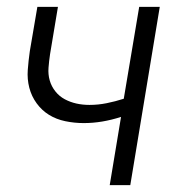

<svg xmlns="http://www.w3.org/2000/svg" viewBox="-20 -540 515 560"><path d="M300 0 333 -199Q305 -190 278 -185.5Q251 -181 224 -181Q197 -181 170.5 -186.5Q144 -192 123 -205Q102 -218 87 -238.5Q72 -259 65.5 -284Q59 -309 61 -336Q63 -363 67 -391L89 -520H149L126 -382Q123 -362 121.5 -342.5Q120 -323 125 -305.5Q130 -288 141.5 -273.5Q153 -259 169 -250.5Q185 -242 203 -238Q221 -234 241 -234Q266 -234 291 -239Q316 -244 341 -252L386 -520H446L360 0Z"/></svg>

Font: Iosevka QP Light
Style: Italic
Weight: 300
Italic angle: -9°
Designer: Belleve Invis
Foundry: Belleve Invis
Version: Version 20.0.0; ttfautohint (v1.8.4)